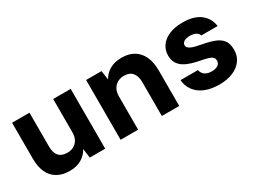

<svg xmlns="http://www.w3.org/2000/svg" viewBox="-40 -968 1890 1424"><g transform="rotate(-30 905.0 -256.0)"><path d="M259 12Q197 12 153.5 -13Q110 -38 87.5 -86Q65 -134 65 -205V-512H214V-222Q214 -168 238 -141Q262 -114 311 -114Q342 -114 365.5 -127Q389 -140 403 -165Q417 -190 417 -228V-512H567V0H435L424 -79Q402 -38 360.5 -13Q319 12 259 12Z M699 0V-512H831L842 -434Q864 -475 906 -499.5Q948 -524 1008 -524Q1070 -524 1113 -498Q1156 -472 1178.5 -423Q1201 -374 1201 -304V0H1052V-290Q1052 -341 1028.5 -370Q1005 -399 956 -399Q926 -399 901.5 -385.5Q877 -372 863 -346.5Q849 -321 849 -284V0Z M1542 12Q1467 12 1415.5 -10.5Q1364 -33 1336 -72.5Q1308 -112 1305 -161H1454Q1457 -144 1467 -130.5Q1477 -117 1495.5 -109Q1514 -101 1539 -101Q1563 -101 1579.5 -107.5Q1596 -114 1604 -125.5Q1612 -137 1612 -151Q1612 -170 1600.5 -181Q1589 -192 1567 -198.5Q1545 -205 1514 -211Q1473 -218 1437 -229Q1401 -240 1374 -257Q1347 -274 1331.5 -300Q1316 -326 1316 -364Q1316 -410 1341 -446Q1366 -482 1414 -503Q1462 -524 1530 -524Q1626 -524 1680 -483Q1734 -442 1744 -371H1604Q1598 -390 1579 -400.5Q1560 -411 1529 -411Q1496 -411 1478 -399.5Q1460 -388 1460 -369Q1460 -357 1470.5 -346.5Q1481 -336 1502.5 -328.5Q1524 -321 1558 -315Q1625 -303 1670 -287Q1715 -271 1738.5 -241.5Q1762 -212 1762 -159Q1762 -107 1735 -69Q1708 -31 1658.5 -9.5Q1609 12 1542 12Z"/></g></svg>

Font: DM Sans 12pt Black
Style: Regular
Weight: 900
Version: Version 4.004;gftools[0.9.30]